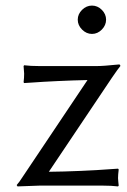

<svg xmlns="http://www.w3.org/2000/svg" viewBox="-20 -668 456 691"><path d="M327.1 -430.2Q339.8 -430.2 358.9 -431.6Q377.9 -433.1 392.3 -434.6Q406.7 -436 408.2 -436Q413.1 -436 413.1 -430.2Q405.8 -421.9 382.8 -388.2L155.8 -49.8Q209 -50.3 271.2 -53Q333.5 -55.7 369.1 -58.6L404.8 -61L407.2 -58.1Q404.8 -38.6 404.8 -26.9Q404.8 -22 405.8 -13.7Q406.7 -5.4 407.2 0L404.8 2.9Q381.8 0 349.1 0H123L43 2.9L40 -2Q49.3 -12.2 62 -32.2L294.9 -379.9Q243.7 -378.9 186.8 -376.2Q129.9 -373.5 98.6 -371.1L66.9 -369.1L64.9 -372.1Q66.9 -387.7 66.9 -402.8Q66.9 -403.8 64.9 -430.2L66.9 -433.1Q89.4 -430.2 123 -430.2ZM275.4 -561.5Q259.8 -577.1 259.8 -597.2Q259.8 -617.2 275.4 -632.6Q291 -647.9 311 -647.9Q331.1 -647.9 346.4 -632.6Q361.8 -617.2 361.8 -597.2Q361.8 -577.1 346.4 -561.5Q331.1 -545.9 311 -545.9Q291 -545.9 275.4 -561.5Z"/></svg>

Font: Linear Smooth
Style: Regular
Weight: 400
Designer: Philipp H. Poll, Flanker
Foundry: Philipp H. Poll, reworked by Flanker
Version: Version 1.061 | FøM Fix